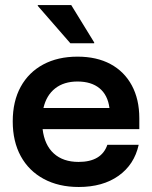

<svg xmlns="http://www.w3.org/2000/svg" viewBox="-20 -736 607 766"><path d="M294.2 10Q214.2 10 154.6 -22.1Q95 -54.2 62.9 -112.9Q30.8 -171.7 30.8 -251.7Q30.8 -331.7 62.5 -389.6Q94.2 -447.5 152.5 -478.8Q210.8 -510 289.2 -510Q365.8 -510 420.8 -480.4Q475.8 -450.8 505.8 -395.4Q535.8 -340 535.8 -264.2V-220.8H150Q157.5 -157.5 194.6 -123.8Q231.7 -90 293.3 -90Q339.2 -90 367.9 -107.1Q396.7 -124.2 408.3 -158.3H533.3Q515.8 -79.2 452.9 -34.6Q390 10 294.2 10ZM153.3 -305H416.7Q410 -356.7 377.1 -383.8Q344.2 -410.8 289.2 -410.8Q235 -410.8 200 -383.3Q165 -355.8 153.3 -305ZM260.8 -563.3 130.8 -712.5V-715.8H264.2L355.8 -566.7V-563.3Z"/></svg>

Font: Funnel Display Light SemiBold
Style: Regular
Weight: 600
Version: Version 1.000